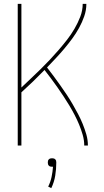

<svg xmlns="http://www.w3.org/2000/svg" viewBox="-20 -755 540 996"><path d="M72 0V-735H91V-301Q116 -325 141 -348.5Q166 -372 190.5 -396Q215 -420 238.5 -445Q262 -470 284.5 -496Q307 -522 328 -549Q349 -576 366.5 -606Q384 -636 396.5 -668.5Q409 -701 409 -735H428Q428 -702 417 -670.5Q406 -639 390 -610Q374 -581 354.5 -554.5Q335 -528 313.5 -502.5Q292 -477 269.5 -453Q247 -429 224 -405Q242 -382 259 -359Q276 -336 293 -312Q310 -288 326 -264Q342 -240 356.5 -215Q371 -190 384.5 -164.5Q398 -139 409 -112Q420 -85 428 -57Q436 -29 436 0H417Q417 -28 409 -55.5Q401 -83 390.5 -108.5Q380 -134 367 -159Q354 -184 339.5 -208Q325 -232 309.5 -255.5Q294 -279 278 -302Q262 -325 245 -347.5Q228 -370 211 -392Q182 -362 152 -333Q122 -304 91 -276V0ZM246 221 230 213Q242 189 247.5 163Q253 137 255 110H250Q246 110 241.5 109Q237 108 233.5 104.5Q230 101 229 96.5Q228 92 228 88Q228 83 229 79Q230 75 233.5 71.5Q237 68 241.5 67Q246 66 250 66Q254 66 258.5 67Q263 68 266.5 71.5Q270 75 271 79Q272 83 272 88Q272 122 266.5 156Q261 190 246 221Z"/></svg>

Font: Iosevka Term Curly Thin
Style: Regular
Weight: 100
Designer: Belleve Invis
Foundry: Belleve Invis
Version: Version 32.3.0